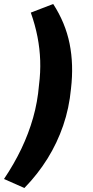

<svg xmlns="http://www.w3.org/2000/svg" viewBox="-49 -743 467 960"><path d="M73 197 -29 152Q22 76 58 0.5Q94 -75 116.5 -154Q139 -233 146 -318Q154 -381 152 -440Q150 -499 138.5 -558.5Q127 -618 105 -680L217 -723Q278 -629 299 -524.5Q320 -420 306 -300Q297 -203 267 -115.5Q237 -28 188.5 50Q140 128 73 197Z"/></svg>

Font: Nunito Sans 8pt ExtraBold
Style: Italic
Weight: 800
Italic angle: -9°
Version: Version 3.101;gftools[0.9.27]